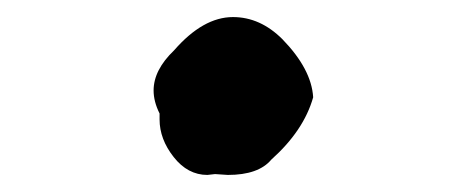

<svg xmlns="http://www.w3.org/2000/svg" viewBox="-20 -495 540 225"><path d="M247 -290Q283 -290 298 -308Q336 -342 347 -381Q345 -414 311 -449Q285 -475 253 -475Q218 -475 184 -436Q160 -413 160 -389Q160 -376 167 -362V-355Q167 -332 183.5 -311Q200 -290 223 -290L232 -291Z"/></svg>

Font: Xiaobo Songti 小帛宋体
Style: Regular
Weight: 400
Version: Version 1.501;March 17, 2024;FontCreator 14.0.0.2814 64-bit